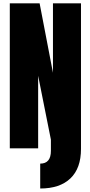

<svg xmlns="http://www.w3.org/2000/svg" viewBox="-20 -879 531 1138"><path d="M218.3 238.3V90.8Q281.7 90.8 281.7 15.1V-51.3L206.1 -429.7V0H38.1V-859.4H214.8L293.9 -447.8V-859.4H460V3.9Q460 118.7 397.2 178.5Q334.5 238.3 218.3 238.3Z"/></svg>

Font: Anton
Style: Regular
Weight: 400
Designer: Vernon Adams, Tural Alisoy
Foundry: Vernon Adams
Version: Version 2.300